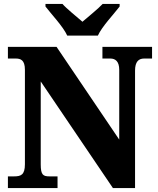

<svg xmlns="http://www.w3.org/2000/svg" viewBox="-20 -951 797 971"><path d="M320 -771H475C495 -816 556 -880 585 -918V-931H499C479 -909 425 -865 397 -841C369 -865 315 -909 296 -931H210V-918C239 -880 300 -816 320 -771ZM20 0H271V-59H231C198 -59 186 -66 186 -120V-539L551 0H663V-594C663 -639 681 -655 709 -655H749V-714H498V-655H538C563 -655 583 -641 583 -598V-245L266 -714H20V-655H59C84 -655 106 -648 106 -598V-120C106 -66 85 -59 51 -59H20Z"/></svg>

Font: Noto Serif Georgian SemiCondensed Black
Style: Regular
Weight: 900
Width: 4
Designer: Monotype Design Team, Akaki Razmadze
Foundry: Google LLC
Version: Version 2.003